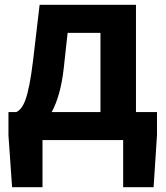

<svg xmlns="http://www.w3.org/2000/svg" viewBox="-20 -580 687 795"><path d="M260 -444H396V-116H194C217 -158 235 -217 244 -298ZM543 -116V-560H144L117 -330C97 -166 76 -131 48 -116H15V-20L30 195H156V0H490V195H616L630 -20V-116Z"/></svg>

Font: Noto Sans CJK KR Bold
Style: Regular
Weight: 700
Designer: Ryoko NISHIZUKA (kana & ideographs); Paul D. Hunt (Latin, Greek & Cyrillic); Wenlong ZHANG (bopomofo); Sandoll Communica
Foundry: Adobe Systems Incorporated
Version: Version 1.004;PS 1.004;hotconv 1.0.82;makeotf.lib2.5.63406